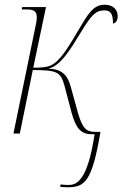

<svg xmlns="http://www.w3.org/2000/svg" viewBox="-20 -566 519 814"><path d="M266 228C340 228 370 205 406 -7H383C348 -7 329 -19 309 -93L280 -198C266 -249 242 -273 185 -275C237 -286 280 -359 321 -426C367 -502 385 -522 423 -522C448 -522 459 -509 459 -466C468 -467 479 -476 479 -498C479 -526 458 -546 424 -546C377 -546 355 -511 312 -437C269 -365 247 -329 216 -302C195 -285 179 -279 121 -279L175 -536H74L72 -526H91C120 -526 136 -521 136 -493C136 -481 133 -464 128 -442L37 0H64L119 -269C224 -269 237 -260 253 -204L283 -90C301 -23 323 3 368 3H381C352 196 307 218 272 218C262 218 249 218 237 216L235 226C247 227 255 228 266 228Z"/></svg>

Font: Noto Serif Display Condensed Thin
Style: Italic
Weight: 100
Width: 3
Italic angle: -12°
Designer: Monotype Design Team
Foundry: Monotype Imaging Inc.
Version: Version 2.009